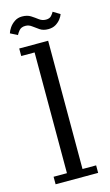

<svg xmlns="http://www.w3.org/2000/svg" viewBox="-104 -676 408 715"><g transform="rotate(-15 99.5 -318.0)"><path d="M18 0V-29H69.5V-494.5H18V-523.5H129.5V-29H182V0ZM141.5 -565Q122.5 -565 109.8 -573.5Q97 -582 86 -590.5Q75 -599 61.5 -599Q45.5 -599 37.2 -589Q29 -579 26.5 -573L-1 -587Q1.5 -596 9.2 -607.5Q17 -619 29.5 -627.5Q42 -636 58.5 -636Q78.5 -636 91.8 -627.5Q105 -619 116.5 -610.2Q128 -601.5 142.5 -601.5Q156.5 -601.5 163.5 -609.5Q170.5 -617.5 173.5 -623.5L200 -607.5Q197.5 -599.5 190 -589.5Q182.5 -579.5 170.5 -572.2Q158.5 -565 141.5 -565Z"/></g></svg>

Font: Imbue 24pt Light
Style: Regular
Weight: 300
Designer: Tyler Finck
Foundry: Etcetera Type Company
Version: Version 1.102